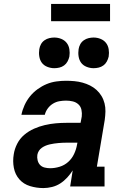

<svg xmlns="http://www.w3.org/2000/svg" viewBox="-20 -949 640 977"><path d="M201 8Q166 8 133 -2Q100 -12 78.5 -36.5Q57 -61 50.5 -95Q44 -129 50 -164Q54 -191 67.5 -217.5Q81 -244 103.5 -263Q126 -282 153 -294Q180 -306 208 -312.5Q236 -319 263.5 -321.5Q291 -324 319 -324H390L396 -356Q398 -373 394.5 -390Q391 -407 379 -418Q367 -429 350.5 -433Q334 -437 316 -437Q300 -437 282.5 -434Q265 -431 249.5 -421.5Q234 -412 223 -397Q212 -382 208 -365H89Q94 -390 105 -414Q116 -438 132.5 -458.5Q149 -479 171 -495Q193 -511 217 -521Q241 -531 266.5 -534.5Q292 -538 316 -538Q338 -538 359 -536Q380 -534 400 -528.5Q420 -523 438 -514Q456 -505 471 -491.5Q486 -478 496.5 -460.5Q507 -443 512 -423Q517 -403 516.5 -382Q516 -361 513 -339L473 -101H512V0H337L350 -82Q338 -63 322 -45.5Q306 -28 286.5 -15.5Q267 -3 244.5 2.5Q222 8 201 8ZM235 -93Q259 -93 283.5 -100.5Q308 -108 327 -125Q346 -142 357 -165.5Q368 -189 372 -213L374 -223H319Q308 -223 297.5 -222.5Q287 -222 276.5 -221Q266 -220 255.5 -218.5Q245 -217 234 -214.5Q223 -212 213 -208Q203 -204 193.5 -197.5Q184 -191 178 -181.5Q172 -172 170 -161Q168 -147 171.5 -133Q175 -119 184 -109.5Q193 -100 207 -96.5Q221 -93 235 -93ZM456 -602Q438 -602 420.5 -609Q403 -616 393 -629.5Q383 -643 380 -661.5Q377 -680 380 -699Q382 -712 388.5 -724Q395 -736 406.5 -744Q418 -752 431 -755Q444 -758 456 -758Q475 -758 492 -751Q509 -744 519.5 -730.5Q530 -717 533 -698.5Q536 -680 533 -661Q530 -648 523.5 -636Q517 -624 506 -616Q495 -608 482 -605Q469 -602 456 -602ZM256 -602Q238 -602 220.5 -609Q203 -616 193 -629.5Q183 -643 180 -661.5Q177 -680 180 -699Q182 -712 188.5 -724Q195 -736 206.5 -744Q218 -752 231 -755Q244 -758 256 -758Q275 -758 292 -751Q309 -744 319.5 -730.5Q330 -717 333 -698.5Q336 -680 333 -661Q330 -648 323.5 -636Q317 -624 306 -616Q295 -608 282 -605Q269 -602 256 -602ZM240 -841V-929H540V-841Z"/></svg>

Font: Iosevka Curly Slab ExObl
Style: Bold
Weight: 700
Width: 7
Italic angle: -9°
Monospace: yes
Designer: Belleve Invis
Foundry: Belleve Invis
Version: Version 11.0.0; ttfautohint (v1.8.3)